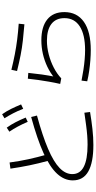

<svg xmlns="http://www.w3.org/2000/svg" viewBox="432 -1323 896 1800"><g transform="rotate(-90 880.0 -423.0)"><path d="M88.9 -188.9Q88.9 -267.8 151.1 -335.6Q213.3 -403.3 344.4 -462.8Q475.6 -522.2 683.3 -578.9L696.7 -524.4Q505.6 -472.2 383.9 -420Q262.2 -367.8 205 -312.2Q147.8 -256.7 147.8 -193.3Q147.8 -121.1 216.7 -85.6Q285.6 -50 423.3 -50Q463.3 -50 508.9 -53.3Q554.4 -56.7 607.2 -63.9Q660 -71.1 723.3 -80L730 -26.7Q650 -13.3 570.6 -4.4Q491.1 4.4 421.1 4.4Q257.8 4.4 173.3 -42.8Q88.9 -90 88.9 -188.9ZM273.3 -416.7Q247.8 -508.9 230 -595Q212.2 -681.1 198.9 -773.3L256.7 -781.1Q268.9 -688.9 287.2 -605Q305.6 -521.1 331.1 -431.1ZM637.8 -611.1Q615.6 -663.3 593.3 -704.4Q571.1 -745.6 545.6 -783.3L583.3 -807.8Q612.2 -767.8 634.4 -724.4Q656.7 -681.1 677.8 -630ZM760 -653.3Q738.9 -707.8 717.2 -748.9Q695.6 -790 671.1 -828.9L708.9 -851.1Q737.8 -810 758.9 -767.2Q780 -724.4 801.1 -673.3Z M1017.8 -53.3 1024.4 -106.7Q1075.6 -96.7 1126.1 -88.9Q1176.7 -81.1 1223.9 -77.2Q1271.1 -73.3 1310 -73.3Q1455.6 -73.3 1532.8 -123.3Q1610 -173.3 1610 -266.7Q1610 -346.7 1555.6 -388.9Q1501.1 -431.1 1398.9 -431.1Q1335.6 -431.1 1269.4 -413.9Q1203.3 -396.7 1145.6 -366.7Q1087.8 -336.7 1045.6 -296.7L993.3 -306.7Q1005.6 -361.1 1014.4 -412.8Q1023.3 -464.4 1030.6 -514.4Q1037.8 -564.4 1042.2 -610L1096.7 -605.6Q1091.1 -546.7 1081.7 -479.4Q1072.2 -412.2 1058.9 -347.8L1048.9 -360Q1095.6 -398.9 1153.3 -426.7Q1211.1 -454.4 1274.4 -468.9Q1337.8 -483.3 1402.2 -483.3Q1528.9 -483.3 1597.8 -427.8Q1666.7 -372.2 1666.7 -267.8Q1666.7 -148.9 1575 -84.4Q1483.3 -20 1310 -20Q1265.6 -20 1215 -23.9Q1164.4 -27.8 1114.4 -35Q1064.4 -42.2 1017.8 -53.3ZM1552.2 -642.2Q1470 -648.9 1400.6 -656.7Q1331.1 -664.4 1263.3 -677.8Q1195.6 -691.1 1114.4 -711.1L1125.6 -764.4Q1201.1 -745.6 1270 -732.2Q1338.9 -718.9 1408.9 -710Q1478.9 -701.1 1557.8 -695.6Z"/></g></svg>

Font: Paperlogy 3 Light
Style: Regular
Weight: 300
Designer: redesigned by Lee Juim, glyphs from Gmarket Sans & Montserrat
Foundry: PT&
Version: Version 1.001